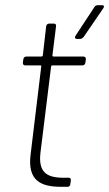

<svg xmlns="http://www.w3.org/2000/svg" viewBox="-20 -720 421 740"><path d="M373 -700H357C352 -700 347 -698 344 -693L271 -582C267 -575 269 -570 277 -570H289C294 -570 298 -573 302 -577L378 -688C383 -695 381 -700 373 -700ZM188 -629H169C164 -629 159 -625 158 -619L145 -506C144 -504 142 -502 140 -502H81C75 -502 71 -498 70 -492L68 -478C68 -472 71 -468 77 -468H136C138 -468 140 -466 139 -464L98 -125C85 -23 138 0 216 0H241C246 0 251 -4 251 -10L253 -25C254 -31 251 -35 245 -35H224C159 -35 127 -57 136 -132L177 -464C177 -466 180 -468 182 -468H298C304 -468 308 -472 309 -478L311 -492C311 -498 308 -502 302 -502H186C184 -502 182 -504 182 -506L196 -619C197 -625 194 -629 188 -629Z"/></svg>

Font: Barlow ExtraLight
Style: Italic
Weight: 275
Italic angle: -7°
Designer: Jeremy Tribby
Foundry: Tribby Type
Version: Version 1.422;hotconv 1.0.109;makeotfexe 2.5.65596